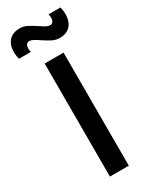

<svg xmlns="http://www.w3.org/2000/svg" viewBox="-279 -1008 838 1059"><g transform="rotate(-30 140.0 -478.5)"><path d="M80 -720H200.3V0H80ZM127.2 -841.1Q105.8 -855.8 92.4 -862.8Q79.1 -869.7 67.4 -869.7Q56.8 -869.7 50.6 -862.1Q44.3 -854.5 43.1 -841.6Q41.9 -828.7 46.2 -813.3H-29.8Q-39.5 -853.8 -33.2 -886.5Q-26.8 -919.2 -4 -938.2Q18.8 -957.2 56.8 -957.2Q79.9 -957.2 101.5 -946.7Q123.1 -936.2 153.2 -916.1Q174.8 -901.3 188 -894.4Q201.2 -887.5 212.9 -887.5Q228.4 -887.5 234.5 -903.7Q240.5 -919.9 234.1 -944.2H310.1Q319.8 -903.8 313.5 -871Q307.2 -838.1 284.3 -819Q261.5 -800 223.4 -800Q200.3 -800 178.8 -810.5Q157.2 -821 127.2 -841.1Z"/></g></svg>

Font: Tap Sans
Style: Regular
Weight: 400
Designer: Tap Payments
Foundry: Tap Payments
Version: Version 1.001;Glyphs 3.1.2 (3151)